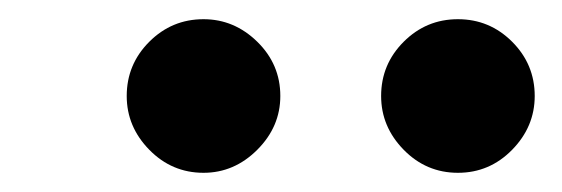

<svg xmlns="http://www.w3.org/2000/svg" viewBox="-20 -759 585 200"><path d="M112 -659Q112 -692 135.5 -715.5Q159 -739 192 -739Q224 -739 248 -715.5Q272 -692 272 -659Q272 -627 248 -603Q224 -579 192 -579Q159 -579 135.5 -603Q112 -627 112 -659ZM457 -739Q490 -739 513.5 -715.5Q537 -692 537 -659Q537 -627 513.5 -603Q490 -579 457 -579Q424 -579 400.5 -603Q377 -627 377 -659Q377 -692 400.5 -715.5Q424 -739 457 -739Z"/></svg>

Font: Oak Sans ExtraBold
Style: Italic
Weight: 800
Italic angle: -9.49998°
Foundry: Erik Kennedy, Walven
Version: Version 1.000